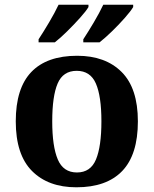

<svg xmlns="http://www.w3.org/2000/svg" viewBox="-20 -786 653 816"><path d="M304.6 10Q185 10 116 -59.3Q47 -128.7 47 -270.3Q47 -411 113.1 -480Q179.2 -549 308 -549Q428 -549 497 -480Q566 -411 566 -270.3Q566 -128.7 499.5 -59.3Q433 10 304.6 10ZM307 -53Q365 -53 388 -108.5Q411 -164 411 -270.5Q411 -377 387.5 -431Q364 -485 306 -485Q248 -485 225 -431.2Q202 -377.5 202 -270Q202 -164 225.5 -108.5Q249 -53 307 -53ZM334 -619Q355 -651 379 -691.5Q403 -732 419 -766H546V-756Q536 -739 510.5 -710Q485 -681 455.5 -652.5Q426 -624 403 -606H334ZM144 -619Q165 -651 189 -691.5Q213 -732 229 -766H356V-756Q346 -739 320 -710Q294 -681 265 -652.5Q236 -624 213 -606H144Z"/></svg>

Font: Noto Serif Khojki
Style: Regular
Weight: 400
Designer: Juan Bruce
Version: Version 2.002